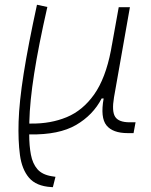

<svg xmlns="http://www.w3.org/2000/svg" viewBox="-20 -547 626 796"><path d="M199.2 229 191.4 228.5Q129.9 224.6 100.3 189.9Q70.8 155.3 62.7 95.7Q54.7 36.1 57.1 -42.5Q59.6 -124 78.1 -241.7Q96.7 -359.4 133.3 -527.3L176.3 -518.1Q139.6 -356.9 121.6 -241.5Q103.5 -126 101.6 -42Q101.6 -38.1 101.6 -34.7H108.9Q189.9 -33.7 256.6 -61.3Q323.2 -88.9 370.4 -155.5Q417.5 -222.2 439.9 -337.9L443.4 -357.9Q443.8 -358.9 443.8 -359.9V-359.4L472.2 -517.1H518.6L452.6 -143.1Q442.9 -85.9 457.3 -63Q471.7 -40 517.6 -40H542L533.7 4.9H509.8Q447.3 4.9 421.4 -27.3Q395.5 -59.6 409.7 -138.7H401.4Q365.7 -69.8 295.2 -28.8Q224.6 12.2 104 10.3H101.1Q101.1 57.6 108.2 94.5Q115.2 131.3 135 154.3Q154.8 177.2 194.3 183.6L210 186Z"/></svg>

Font: Cascadia Mono ExtraLight
Style: Italic
Weight: 200
Italic angle: -10°
Monospace: yes
Designer: Aaron Bell
Foundry: Saja Typeworks
Version: Version 2404.023; ttfautohint (v1.8.4)